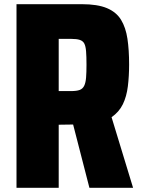

<svg xmlns="http://www.w3.org/2000/svg" viewBox="-20 -826 679 919"><path d="M261 -390H319Q347 -390 361.5 -395.5Q376 -401 383 -415.5Q390 -430 392 -454.5Q394 -479 394 -516Q394 -556 392 -580.5Q390 -605 383.5 -617.5Q377 -630 362 -635Q347 -640 319 -640H261ZM330 -230 261 -229V73H59V-806H371Q447 -806 492 -787Q537 -768 559.5 -731Q582 -694 590 -640.5Q598 -587 598 -517Q598 -462 592 -413Q586 -364 568 -327Q550 -290 514 -265L617 73H408Z"/></svg>

Font: Farlight84_Sys_V01
Style: Bold
Weight: 700
Designer: Monotype Design Team, Nadine Chahine and Nizar Qandah
Foundry: Monotype Imaging Inc.
Version: Version 2.004;October 31, 2024;FontCreator 14.0.0.2814 64-bi